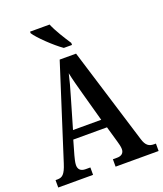

<svg xmlns="http://www.w3.org/2000/svg" viewBox="-166 -1038 971 1145"><g transform="rotate(-20 320.0 -465.5)"><path d="M319 -771H371V-784C346 -822 305 -886 287 -931H163V-921C185 -886 267 -807 319 -771ZM3 0H224V-47H194C162 -47 148 -63 148 -89C148 -106 155 -131 159 -147L185 -238H399L428 -137C433 -121 438 -100 438 -86C438 -60 421 -47 394 -47H367V0H640V-47H629C596 -47 577 -60 564 -103L376 -714H272L83 -123C63 -60 46 -47 15 -47H3ZM203 -292 259 -484C273 -531 286 -578 295 -619C303 -578 317 -529 331 -477L382 -292Z"/></g></svg>

Font: Noto Serif Tamil Condensed SemiBold
Style: Regular
Weight: 600
Width: 3
Designer: Indian Type Foundry, Tom Grace, and the Monotype Design Team
Foundry: Monotype Imaging Inc.
Version: Version 2.004